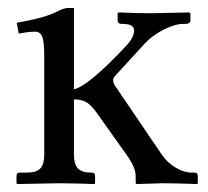

<svg xmlns="http://www.w3.org/2000/svg" viewBox="-20 -462 522 483"><path d="M91.3 -320.8Q91.3 -358.4 85.9 -370.4Q80.6 -382.3 68.8 -382.3Q51.3 -382.3 27.3 -377.4L22 -404.8Q93.8 -417 125 -433.6Q141.6 -441.9 150.9 -441.9H166V-237.3Q202.6 -245.6 297.4 -346.7Q317.4 -368.2 317.4 -385.7Q317.4 -401.9 288.1 -401.9H284.2Q280.8 -401.9 278.3 -404.5Q275.9 -407.2 275.9 -410.2V-428.7L278.8 -430.7Q326.7 -428.7 361.8 -428.7L455.1 -430.7L459 -428.7V-410.2Q459 -406.2 455.6 -404.1Q452.1 -401.9 448.2 -401.9H440.9Q420.4 -401.9 391.8 -387.5Q363.3 -373 345.2 -353.5L268.6 -270Q264.6 -265.1 264.6 -259.8Q264.6 -253.4 269.5 -246.1L387.2 -72.8Q400.9 -52.7 421.9 -40.3Q442.9 -27.8 461.9 -27.8H468.8Q477.5 -27.8 477.5 -19.5V-1L475.6 1Q425.3 -1 386.2 -1L323.7 1L321.3 -1V-20Q321.3 -40.5 298.3 -72.8L225.1 -175.8Q210 -197.3 197.8 -204.6Q185.5 -211.9 166 -211.9V-71.8Q166 -49.3 175.8 -38.6Q185.5 -27.8 209 -27.8H210.9Q219.2 -27.8 219.2 -19.5V-1L217.3 1Q166 -1 127 -1L23.4 1L21.5 -1V-19.5Q21.5 -27.8 29.3 -27.8H48.3Q72.3 -27.8 81.8 -38.6Q91.3 -49.3 91.3 -71.8Z"/></svg>

Font: Libertinage
Style: b
Weight: 400
Designer: OSP
Foundry: OSP
Version: Version 1.0; 2008; OFL relea